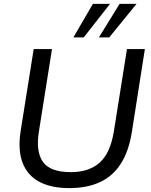

<svg xmlns="http://www.w3.org/2000/svg" viewBox="-20 -957 773 986"><path d="M335 9Q243 9 182 -23.5Q121 -56 96 -121Q71 -186 86 -284L153 -705H247L180 -283Q163 -178 200.5 -125.5Q238 -73 344 -73Q437 -73 492 -122Q547 -171 565 -284L632 -705H724L657 -278Q641 -179 600 -115.5Q559 -52 493 -21.5Q427 9 335 9ZM357 -765 457 -937H545L410 -765ZM488 -765 594 -937H681L541 -765Z"/></svg>

Font: Mulish ExtraLight Medium
Style: Italic
Weight: 500
Italic angle: -9°
Version: Version 3.603